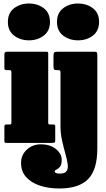

<svg xmlns="http://www.w3.org/2000/svg" viewBox="-20 -815 605 1095"><path d="M305 -690Q305 -741 340.2 -768Q375.5 -795 425 -795Q474.5 -795 509.8 -768Q545 -741 545 -690Q545 -639 509.8 -612Q474.5 -585 425 -585Q375.5 -585 340.2 -612Q305 -639 305 -690ZM313 -415H306Q292 -415 288.5 -419Q285 -423 285 -437.5V-494.5Q285 -512 289.2 -516Q293.5 -520 310 -520H517Q529.5 -520 532.2 -516.2Q535 -512.5 535 -499.5V32Q535 152.5 482.8 206.2Q430.5 260 318 260Q257.5 260 208 243.8Q158.5 227.5 129.2 195Q100 162.5 100 114Q100 69 132.8 38.5Q165.5 8 212 8Q266 8 299 35Q332 62 332 96Q332 124.5 322 136.2Q312 148 302 152.2Q292 156.5 292 162Q292 175 321 175Q351 175 360.2 160.2Q369.5 145.5 365.8 119.5Q362 93.5 352.2 59.2Q342.5 25 333.8 -14.5Q325 -54 325 -95V-398.5Q325 -407 323.2 -411Q321.5 -415 313 -415ZM25 -690Q25 -741 60.2 -768Q95.5 -795 145 -795Q194.5 -795 229.8 -768Q265 -741 265 -690Q265 -639 229.8 -612Q194.5 -585 145 -585Q95.5 -585 60.2 -612Q25 -639 25 -690ZM35.5 -415H18Q5 -415 5 -425V-506Q5 -520 20 -520H242.5Q249.5 -520 252.2 -518.5Q255 -517 255 -510V-117.5Q255 -110 256.5 -107.5Q258 -105 265.5 -105H281Q289.5 -105 292.2 -103.2Q295 -101.5 295 -93V-15.5Q295 -4.5 291.2 -2.2Q287.5 0 276 0H17Q9.5 0 7.2 -2.2Q5 -4.5 5 -12.5V-90.5Q5 -100 7.2 -102.5Q9.5 -105 18.5 -105H32Q40 -105 42.5 -106.5Q45 -108 45 -116V-402Q45 -415 35.5 -415Z"/></svg>

Font: Besley* Condensed Fatface
Style: Regular
Weight: 900
Width: 3
Designer: Owen Earl
Foundry: indestructible type*
Version: Version 3.000; ttfautohint (v1.8.3)